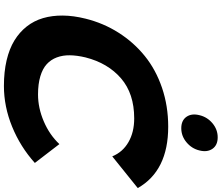

<svg xmlns="http://www.w3.org/2000/svg" viewBox="-95 -1014 1120 970"><g transform="rotate(90 465.0 -529.0)"><path d="M708 -269 803.2 -145Q721.7 -71.8 620.1 -30.3Q518.6 11.2 414.1 11.2Q342.8 11.2 284.7 -2.4Q226.6 -16.1 184.6 -41.7Q142.6 -67.4 113.8 -104Q85 -140.6 71.5 -186.5Q58.1 -232.4 58.6 -286.4Q59.1 -340.3 74.2 -400.9Q96.7 -491.7 145.3 -568.1Q193.8 -644.5 262.9 -700.4Q332 -756.3 423.8 -787.6Q515.6 -818.8 620.1 -818.8Q842.8 -818.8 930.2 -665L770 -536.1Q748.5 -588.9 698.2 -617.9Q647.9 -647 578.1 -647Q453.1 -647 376 -580.6Q298.8 -514.2 270 -400.9Q259.8 -357.9 259.3 -322Q258.8 -286.1 270 -256.1Q281.2 -226.1 304.2 -205.1Q327.1 -184.1 366 -172.6Q404.8 -161.1 457 -161.1Q525.4 -161.1 593.3 -190.2Q661.1 -219.2 708 -269ZM740.2 -977.1Q731 -938 699.2 -911.4Q667.5 -884.8 627.9 -884.8Q588.4 -884.8 570.1 -911.1Q551.8 -937.5 562 -977.1Q571.3 -1016.1 602.8 -1042.5Q634.3 -1068.8 673.8 -1068.8Q713.4 -1068.8 731.7 -1042.5Q750 -1016.1 740.2 -977.1Z"/></g></svg>

Font: Sinkin Sans 800 Black Italic
Style: Regular
Weight: 900
Italic angle: -112°
Designer: Keith Bates
Foundry: K-Type
Version: Sinkin Sans (version 1.0)  by Keith Bates   •   © 2014   www